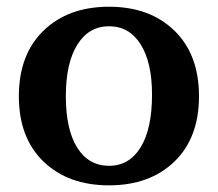

<svg xmlns="http://www.w3.org/2000/svg" viewBox="-20 -540 648 571"><path d="M498.5 -59.3Q425.3 11.2 304.2 11.2Q183.1 11.2 109.6 -59.3Q36.1 -129.9 36.1 -253.9Q36.1 -377.9 109.6 -449Q183.1 -520 304.2 -520Q425.3 -520 498.5 -449Q571.8 -377.9 571.8 -253.9Q571.8 -129.9 498.5 -59.3ZM432.1 -258.8Q432.1 -354.5 398.2 -408.2Q364.3 -461.9 304.2 -461.9Q244.1 -461.9 210 -407.2Q175.8 -352.5 175.8 -253.9Q175.8 -154.8 209.7 -100.8Q243.7 -46.9 304.2 -46.9Q364.7 -46.9 398.4 -102.1Q432.1 -157.2 432.1 -258.8Z"/></svg>

Font: Montagu Slab 144pt Medium
Style: Regular
Weight: 500
Designer: Florian Karsten
Foundry: Florian Karsten
Version: Version 1.000